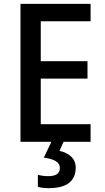

<svg xmlns="http://www.w3.org/2000/svg" viewBox="-20 -734 543 994"><path d="M372 134C372 86 337 58 288 47L309 0H449V-91H191V-327H433V-417H191V-624H449V-714H86V0H246L207 82C258 89 290 104 290 136C290 165 269 178 229 178C211 178 190 175 176 171V233C190 238 210 240 234 240C327 240 372 202 372 134Z"/></svg>

Font: Noto Sans SemiCondensed Medium
Style: Regular
Weight: 500
Width: 4
Designer: Monotype Design Team
Foundry: Monotype Imaging Inc.
Version: Version 2.013